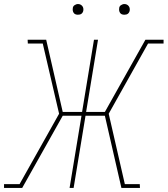

<svg xmlns="http://www.w3.org/2000/svg" viewBox="-36 -932 831 952"><path d="M-16 0V-19H61L257 -368L176 -716H102L101 -735H193L275 -377H371L430 -735H450L391 -377H484L685 -735H775V-716H698L503 -368L583 -19H657L658 0H566L484 -358H388L329 0H309L368 -358H275L74 0ZM580 -859Q574 -859 568.5 -861Q563 -863 559.5 -868Q556 -873 555 -879Q554 -885 555 -891Q555 -896 557.5 -900Q560 -904 564 -906.5Q568 -909 572 -910.5Q576 -912 581 -912Q587 -912 592.5 -909.5Q598 -907 602 -902Q606 -897 607 -891Q608 -885 607 -879Q606 -874 603.5 -870Q601 -866 597.5 -863.5Q594 -861 589.5 -860Q585 -859 580 -859ZM350 -859Q344 -859 338.5 -861Q333 -863 329.5 -868Q326 -873 325 -879Q324 -885 325 -891Q325 -896 327.5 -900Q330 -904 334 -906.5Q338 -909 342 -910.5Q346 -912 351 -912Q357 -912 362.5 -909.5Q368 -907 372 -902Q376 -897 377 -891Q378 -885 377 -879Q376 -874 373.5 -870Q371 -866 367.5 -863.5Q364 -861 359.5 -860Q355 -859 350 -859Z"/></svg>

Font: Iosevka Etoile Thin
Style: Italic
Weight: 100
Italic angle: -9°
Designer: Belleve Invis
Foundry: Belleve Invis
Version: Version 22.1.2; ttfautohint (v1.8.4)